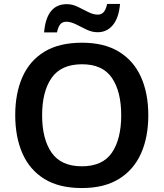

<svg xmlns="http://www.w3.org/2000/svg" viewBox="-20 -941 827 971"><path d="M730 -358Q730 -247 693 -164.5Q656 -82 581.5 -36Q507 10 394 10Q279 10 204.5 -36Q130 -82 93.5 -165Q57 -248 57 -359Q57 -469 93.5 -551.5Q130 -634 204.5 -679.5Q279 -725 395 -725Q507 -725 581.5 -679.5Q656 -634 693 -551.5Q730 -469 730 -358ZM193 -358Q193 -238 241 -169Q289 -100 394 -100Q499 -100 546 -169Q593 -238 593 -358Q593 -478 546 -547Q499 -616 395 -616Q289 -616 241 -547Q193 -478 193 -358ZM203 -777Q215 -920 318 -920Q346 -920 373.5 -906.5Q401 -893 426.5 -880Q452 -867 475 -867Q492 -867 503.5 -879Q515 -891 522 -921H587Q581 -851 551 -814.5Q521 -778 474 -778Q445 -778 417.5 -791.5Q390 -805 364 -818Q338 -831 315 -831Q297 -831 286 -819.5Q275 -808 268 -777Z"/></svg>

Font: Noto Sans Canadian Aboriginal SemiBold
Style: Regular
Weight: 600
Designer: Monotype Design Team, Typotheque's Kevin King
Foundry: Monotype Imaging Inc.
Version: Version 2.004; ttfautohint (v1.8.4.7-5d5b)